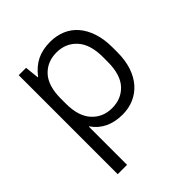

<svg xmlns="http://www.w3.org/2000/svg" viewBox="-195 -633 960 960"><g transform="rotate(-45 285.0 -153.5)"><path d="M85 -500H137L145 -425H147Q180 -468 220 -487.5Q260 -507 314 -507Q358 -507 395 -491.5Q432 -476 458.5 -445.5Q485 -415 500 -370Q515 -325 515 -267V-233Q515 -175 500 -130.5Q485 -86 458 -55.5Q431 -25 394 -9Q357 7 314 7Q206 7 153 -70H151V200H85ZM299 -53Q365 -53 406 -97.5Q447 -142 447 -233V-267Q447 -356 405.5 -401.5Q364 -447 299 -447Q233 -447 192 -402.5Q151 -358 151 -267V-233Q151 -144 192.5 -98.5Q234 -53 299 -53Z"/></g></svg>

Font: PT Root UI
Style: Regular
Weight: 400
Designer: Vitaly Kuzmin
Foundry: ParaType Ltd.
Version: Version 2.001G